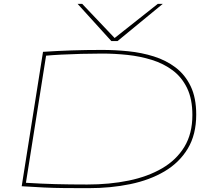

<svg xmlns="http://www.w3.org/2000/svg" viewBox="-20 -970 1113 1000"><path d="M441 10Q371 10 316 9.5Q261 9 208.5 6.5Q156 4 93 0L204 -700Q279 -705 353 -707.5Q427 -710 512 -710Q579 -710 648.5 -703Q718 -696 781.5 -676Q845 -656 894.5 -618.5Q944 -581 973 -521Q1002 -461 1002 -373Q1002 -269 958 -196Q914 -123 837 -77.5Q760 -32 658.5 -11Q557 10 441 10ZM434 -9Q551 -9 650.5 -29.5Q750 -50 824.5 -93.5Q899 -137 940.5 -205.5Q982 -274 982 -371Q982 -454 954.5 -511Q927 -568 879.5 -603.5Q832 -639 771 -658Q710 -677 643.5 -684Q577 -691 512 -691Q460 -691 403.5 -689.5Q347 -688 298.5 -685.5Q250 -683 220 -680L115 -18Q195 -13 268.5 -11Q342 -9 434 -9ZM828 -950 592 -756H560L384 -950H408L577 -772L802 -950Z"/></svg>

Font: Georama Extra Expanded Thin
Style: Italic
Weight: 100
Width: 8
Italic angle: -9°
Designer: Jean-Baptiste Levee
Foundry: Production Type
Version: Version 1.000